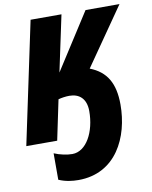

<svg xmlns="http://www.w3.org/2000/svg" viewBox="-101 -789 880 1108"><g transform="rotate(-10 338.5 -234.5)"><path d="M268 245C489 245 582 48 582 -142C582 -267 539 -340 443 -377L677 -714H478L267 -385L337 -714H156L5 0H186L235 -234C252 -239 278 -243 300 -243C356 -243 398 -211 398 -136C398 -15 342 91 259 91C229 91 188 83 153 68V223C192 240 232 245 268 245Z"/></g></svg>

Font: Noto Sans UI SemiCondensed Black
Style: Italic
Weight: 900
Width: 4
Italic angle: -372°
Designer: Monotype Design Team
Foundry: Monotype Imaging Inc.
Version: Version 1.901